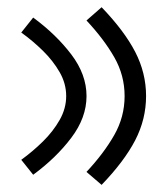

<svg xmlns="http://www.w3.org/2000/svg" viewBox="-20 -596 471 541"><path d="M223.8 -325.3Q223.8 -386 181 -442.5Q138.2 -498.9 73.5 -546.5L39.9 -504.3Q72.2 -481.2 101.1 -452.8Q129.9 -424.4 148.2 -392.4Q166.5 -360.4 166.5 -325.3Q166.5 -290.5 148.2 -258.2Q129.9 -225.9 101.1 -197.5Q72.2 -169.1 39.9 -145.7L73.5 -103.6Q138.2 -151.1 181 -207.9Q223.8 -264.6 223.8 -325.3ZM391.6 -325.3Q391.6 -390.5 360.9 -449.9Q330.1 -509.3 266.3 -575.6L223.7 -538.3Q272.7 -485.9 301.9 -434.9Q331.1 -383.9 331.1 -325.3Q331.1 -266.7 301.9 -215.4Q272.7 -164.1 223.7 -111.6L266.3 -75.1Q330.1 -141.4 360.9 -200.7Q391.6 -260.1 391.6 -325.3Z"/></svg>

Font: Estedad VF
Style: Regular
Weight: 100
Designer: Amin Abedi
Version: Version 7.3